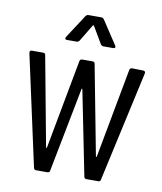

<svg xmlns="http://www.w3.org/2000/svg" viewBox="-80 -765 702 830"><g transform="rotate(10 271.0 -350.0)"><path d="M124 -9 18 -495V-497Q18 -506 27 -506H76Q86 -506 87 -497L160 -105Q161 -103 162 -103Q163 -103 164 -105L237 -497Q239 -506 248 -506H293Q303 -506 304 -497L379 -104Q380 -102 381 -102Q382 -102 383 -104L456 -497Q458 -506 467 -506L516 -505Q521 -505 523.5 -502Q526 -499 525 -494L418 -9Q417 0 407 0H356Q347 0 345 -9L271 -379Q270 -382 269 -382Q268 -382 267 -379L195 -9Q194 0 184 0H135Q126 0 124 -9ZM162 -590 229 -693Q234 -700 241 -700H298Q305 -700 310 -693L378 -590L380 -585Q380 -578 371 -578H328Q321 -578 316 -585L273 -658Q272 -660 270 -660Q268 -660 267 -658L223 -585Q218 -578 211 -578H168Q162 -578 160.5 -581.5Q159 -585 162 -590Z"/></g></svg>

Font: Barlow Condensed
Style: Regular
Weight: 400
Width: 3
Designer: Jeremy Tribby
Foundry: Tribby Type
Version: Version 1.500